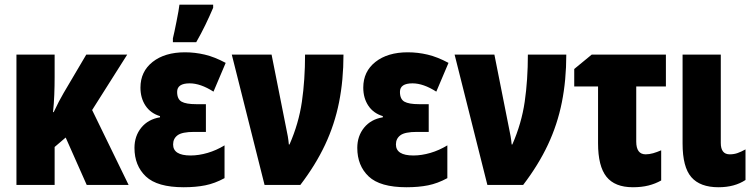

<svg xmlns="http://www.w3.org/2000/svg" viewBox="-20 -785 3201 815"><path d="M520 -553.2 371.1 -317.9 525.9 0H348.1L258.8 -201.2L211.9 -161.1V0H49.8V-553.2H211.9V-458Q211.9 -419.9 210.4 -382.6Q209 -345.2 205.1 -309.1H208Q218.8 -332 229.7 -353.3Q240.7 -374.5 250 -390.1L346.2 -553.2Z M854 -342.8V-225.1H804.2Q752.9 -225.1 733.9 -210.9Q714.8 -196.8 714.8 -171.9Q714.8 -125 789.1 -125Q823.7 -125 861.3 -136Q898.9 -147 933.1 -168V-28.8Q891.6 -6.3 851.3 1.7Q811 9.8 759.8 9.8Q647.5 9.8 599.1 -36.1Q550.8 -82 550.8 -157.2Q550.8 -207.5 579.8 -243.2Q608.9 -278.8 659.2 -287.1V-292Q619.1 -304.2 597.7 -336.4Q576.2 -368.7 576.2 -413.1Q576.2 -481.4 627.9 -522.2Q679.7 -563 765.1 -563Q807.6 -563 849.1 -553.2Q890.6 -543.5 938 -518.1L886.2 -396Q831.1 -431.2 785.2 -431.2Q731.9 -431.2 731.9 -395Q731.9 -364.3 750.7 -353.5Q769.5 -342.8 813 -342.8ZM713.9 -606V-622.1Q716.3 -631.3 720.5 -651.1Q724.6 -670.9 729.2 -693.6Q733.9 -716.3 737.3 -736.1Q740.7 -755.9 741.7 -765.1H884.8V-752Q869.6 -716.3 851.8 -679.4Q834 -642.6 813 -606Z M963.9 -553.2H1132.8L1194.8 -241.2Q1198.7 -223.6 1201.7 -206.3Q1204.6 -189 1206.1 -171.9H1209Q1248 -260.7 1261.5 -353.3Q1274.9 -445.8 1274.9 -553.2H1438Q1438 -444.8 1419.2 -350.8Q1400.4 -256.8 1360.1 -170.9Q1319.8 -85 1254.9 0H1103Z M1799.8 -342.8V-225.1H1750Q1698.7 -225.1 1679.7 -210.9Q1660.6 -196.8 1660.6 -171.9Q1660.6 -125 1734.9 -125Q1769.5 -125 1807.1 -136Q1844.7 -147 1878.9 -168V-28.8Q1837.4 -6.3 1797.1 1.7Q1756.8 9.8 1705.6 9.8Q1593.3 9.8 1544.9 -36.1Q1496.6 -82 1496.6 -157.2Q1496.6 -207.5 1525.6 -243.2Q1554.7 -278.8 1605 -287.1V-292Q1564.9 -304.2 1543.5 -336.4Q1522 -368.7 1522 -413.1Q1522 -481.4 1573.7 -522.2Q1625.5 -563 1710.9 -563Q1753.4 -563 1794.9 -553.2Q1836.4 -543.5 1883.8 -518.1L1832 -396Q1776.9 -431.2 1731 -431.2Q1677.7 -431.2 1677.7 -395Q1677.7 -364.3 1696.5 -353.5Q1715.3 -342.8 1758.8 -342.8Z M1909.7 -553.2H2078.6L2140.6 -241.2Q2144.5 -223.6 2147.5 -206.3Q2150.4 -189 2151.9 -171.9H2154.8Q2193.8 -260.7 2207.3 -353.3Q2220.7 -445.8 2220.7 -553.2H2383.8Q2383.8 -444.8 2365 -350.8Q2346.2 -256.8 2305.9 -170.9Q2265.6 -85 2200.7 0H2048.8Z M2806.6 -553.2V-418H2680.7V-184.1Q2680.7 -129.9 2720.7 -129.9Q2735.8 -129.9 2752.2 -134.5Q2768.6 -139.2 2786.6 -147V-19Q2761.7 -4.9 2732.7 2.4Q2703.6 9.8 2666.5 9.8Q2589.8 9.8 2554.2 -34.9Q2518.6 -79.6 2518.6 -176.8V-418H2417.5V-492.2L2491.7 -553.2Z M3039.6 -553.2V-178.2Q3039.6 -129.9 3077.6 -129.9Q3095.7 -129.9 3110.8 -135.3Q3126 -140.6 3144.5 -150.9V-21Q3098.1 9.8 3029.8 9.8Q2951.7 9.8 2914.6 -33Q2877.4 -75.7 2877.4 -175.8V-553.2Z"/></svg>

Font: Open Sans Condensed ExtraBold
Style: Regular
Weight: 800
Width: 3
Designer: Monotype Design Team
Foundry: Monotype Imaging Inc.
Version: Version 3.000; ttfautohint (v1.8.4)